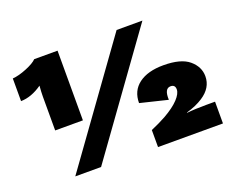

<svg xmlns="http://www.w3.org/2000/svg" viewBox="-109 -845 1237 1028"><g transform="rotate(-20 509.0 -330.5)"><path d="M301 -665V-268H143V-461Q143 -485 146 -522Q85 -479 25 -478V-607Q61 -610 106 -628.5Q151 -647 168 -665ZM636 -661H783L307 0H160ZM630 -93Q679 -114 717 -135Q773 -167 801.5 -197.5Q830 -228 830 -252Q830 -279 804 -279Q768 -279 771 -214L615 -252Q615 -322 666 -360Q717 -398 806 -398Q906 -398 952 -359Q998 -320 998 -266Q998 -200 933 -158Q895 -133 839 -117V-115Q884 -120 949 -120H1000V4H630Z"/></g></svg>

Font: Work Sans Black
Style: Regular
Weight: 900
Designer: Wei Huang
Foundry: Wei Huang
Version: Version 1.500